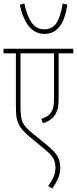

<svg xmlns="http://www.w3.org/2000/svg" viewBox="-20 -898 435 1087"><path d="M335 -878Q323 -805 300 -768.5Q277 -732 231 -732Q186 -732 159 -770.5Q132 -809 118 -878L92 -871Q128 -706 232 -706Q338 -706 361 -872ZM395 -622H0V-596H70V-302Q70 -257 73 -236.5Q76 -216 85 -196Q99 -165 146 -125L232 -54Q270 -23 282 -1Q294 21 294 52Q294 82 282 107Q270 132 253 155L276 169Q296 141 308.5 113Q321 85 321 52Q321 12 305 -14.5Q289 -41 248 -75L164 -143Q121 -178 108.5 -204.5Q96 -231 96 -298V-596H286V-351Q286 -311 282 -292Q278 -273 267 -259Q258 -246 243.5 -238Q229 -230 214 -225L223 -200Q275 -217 294 -252Q305 -272 308.5 -291.5Q312 -311 312 -353V-596H395Z"/></svg>

Font: Noto Sans Devanagari Extra Condensed Thin
Style: Regular
Weight: 250
Width: 2
Designer: Monotype Design Team
Foundry: Monotype Imaging Inc.
Version: 1.000